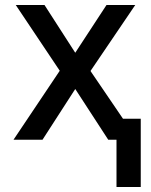

<svg xmlns="http://www.w3.org/2000/svg" viewBox="-20 -559 603 768"><path d="M34 0H150L281 -203L413 0H446V189H543V-84H472L342 -275L521 -539H406L281 -348L158 -539H43L219 -276Z"/></svg>

Font: Noto Sans Mono SemiCondensed Medium
Style: Regular
Weight: 500
Width: 4
Designer: Monotype Design Team
Foundry: Monotype Imaging Inc.
Version: Version 2.014